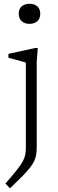

<svg xmlns="http://www.w3.org/2000/svg" viewBox="-20 -754 304 1014"><path d="M135.5 -628Q110.5 -628 94.8 -642Q79 -656 79 -681.5Q79 -707 94.8 -720.5Q110.5 -734 135.5 -734Q161.5 -734 177 -720.5Q192.5 -707 192.5 -681.5Q192.5 -656 177 -642Q161.5 -628 135.5 -628ZM116.5 -423.5Q111 -425.5 94.8 -430Q78.5 -434.5 59.2 -439.8Q40 -445 24.5 -449V-469.5L165.5 -500.5H179.5L174 -429V20Q174 43 171.2 61.2Q168.5 79.5 160.5 96.5Q152.5 113.5 137 133.2Q121.5 153 96 178.8Q70.5 204.5 33 240.5L8.5 215.5Q45.5 173 67.2 146Q89 119 99.5 99.8Q110 80.5 113.2 63.8Q116.5 47 116.5 25.5Z"/></svg>

Font: Newsreader 9pt Light
Style: Regular
Weight: 300
Designer: Hugues Gentile
Foundry: Production Type
Version: Version 1.003